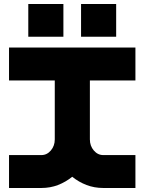

<svg xmlns="http://www.w3.org/2000/svg" viewBox="-20 -937 720 957"><path d="M655 -700V-536H428V-242Q428 -210 447.5 -187Q467 -164 495 -164H655V0H495Q450 0 411 -15Q372 -30 340 -56Q308 -30 269.5 -15Q231 0 186 0H25V-164H186Q214 -164 233.5 -187Q253 -210 253 -242V-536H25V-700ZM559 -917V-754H384V-917ZM121 -754V-917H296V-754Z"/></svg>

Font: Aoudax Cyrillic
Style: Regular
Weight: 400
Designer: William Zhang
Foundry: William Zhang
Version: Version 1.00 June 4, 2021, initial release